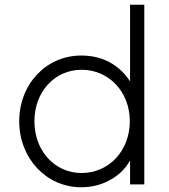

<svg xmlns="http://www.w3.org/2000/svg" viewBox="-20 -777 711 809"><path d="M322 12C371 12 414 0 453 -24C485 -43 510 -69 528 -101V0H588V-757H528V-434C509 -464 484 -489 452 -509C414 -532 371 -543 322 -543C175 -543 61 -423 61 -266C61 -110 175 12 322 12ZM324 -48C210 -48 125 -142 125 -266C125 -390 210 -483 324 -483C439 -483 527 -390 527 -266C527 -142 439 -48 324 -48Z"/></svg>

Font: Plus Jakarta Sans Light
Style: Regular
Weight: 300
Designer: Gumpita Rahayu
Foundry: Tokotype
Version: Version 2.071;gftools[0.9.30]